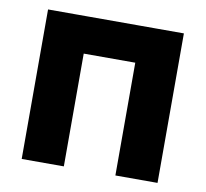

<svg xmlns="http://www.w3.org/2000/svg" viewBox="-64 -595 711 664"><g transform="rotate(10 291.0 -262.5)"><path d="M382 0V-525H530V0ZM53 0V-525H201V0ZM148 -396V-525H433V-396Z"/></g></svg>

Font: TikTok Sans 24pt
Style: Bold
Weight: 700
Version: Version 4.000